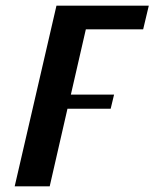

<svg xmlns="http://www.w3.org/2000/svg" viewBox="-20 -470 565 680"><path d="M507 -450H180L32 190H156L219 -85H372L384 -135H231L284 -366H487Z"/></svg>

Font: XITS
Style: Bold Italic
Weight: 700
Italic angle: -16.33°
Designer: MicroPress Inc., with final additions and corrections provided by Coen Hoffman, Elsevier (retired)
Version: Version 1.105